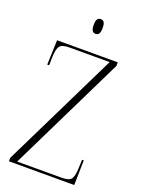

<svg xmlns="http://www.w3.org/2000/svg" viewBox="-167 -979 777 1053"><g transform="rotate(20 221.5 -452.5)"><path d="M25 0V-20L358 -700H126Q81 -700 68 -683.5Q55 -667 53 -621L52 -570H41L46 -714H400V-693L68 -14H325Q369 -14 382 -30Q395 -46 397 -92L399 -145H409L406 0ZM232 -819Q219 -819 212.5 -829Q206 -839 206 -862Q206 -886 212.5 -895.5Q219 -905 232 -905Q245 -905 251.5 -895.5Q258 -886 258 -862Q258 -839 251.5 -829Q245 -819 232 -819Z"/></g></svg>

Font: Noto Serif Display Condensed ExtraLight
Style: Regular
Weight: 200
Width: 3
Designer: Monotype Design Team
Foundry: Monotype Imaging Inc.
Version: Version 2.009